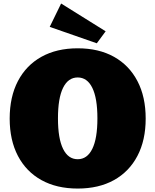

<svg xmlns="http://www.w3.org/2000/svg" viewBox="-20 -1069 893 1103"><path d="M426.3 14.2Q305.7 14.2 218 -34.4Q130.4 -83 83 -173.3Q35.6 -263.7 35.6 -387.7Q35.6 -512.7 83 -603.3Q130.4 -693.8 218 -742.7Q305.7 -791.5 426.3 -791.5Q547.4 -791.5 634.8 -742.7Q722.2 -693.8 769.5 -603.3Q816.9 -512.7 816.9 -387.7Q816.9 -263.7 769.5 -173.3Q722.2 -83 634.8 -34.4Q547.4 14.2 426.3 14.2ZM426.3 -154.3Q481 -154.3 510.3 -213.9Q539.6 -273.4 539.6 -389.2Q539.6 -504.9 510.3 -564.5Q481 -624 426.3 -624Q371.6 -624 342.3 -564.5Q313 -504.9 313 -389.2Q313 -273.4 342.3 -213.9Q371.6 -154.3 426.3 -154.3ZM536.1 -820.3 265.6 -914.6 331.1 -1048.8 586.9 -889.2Z"/></svg>

Font: Bevan
Style: Regular
Weight: 400
Designer: Vernon Adams
Foundry: Vernon Adams
Version: Version 2.100; ttfautohint (v1.8.3)